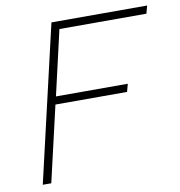

<svg xmlns="http://www.w3.org/2000/svg" viewBox="-76 -730 751 800"><g transform="rotate(-10 299.5 -330.0)"><path d="M590 -627H222L159 -353H463L454 -320H151L77 0H41L194 -660H599Z"/></g></svg>

Font: Kantumruy Pro ExtraLight
Style: Italic
Weight: 250
Italic angle: -13°
Version: Version 1.002